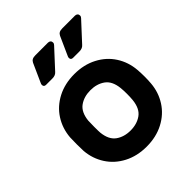

<svg xmlns="http://www.w3.org/2000/svg" viewBox="-208 -873 1011 1011"><g transform="rotate(-45 297.5 -367.5)"><path d="M46 0ZM551 -259Q551 -233 549 -209Q544 -148 512 -98Q480 -48 424.5 -19Q369 10 298 10Q227 10 171.5 -19Q116 -48 84 -98Q52 -148 47 -209Q46 -221 46 -259Q46 -298 47 -310Q52 -372 84 -422Q116 -472 171.5 -501Q227 -530 298 -530Q369 -530 424.5 -501Q480 -472 512 -422Q544 -372 549 -310Q551 -286 551 -259ZM177 -305Q176 -295 176 -260Q176 -225 177 -215Q183 -158 216.5 -134Q250 -110 298 -110Q346 -110 379.5 -134Q413 -158 419 -215Q421 -235 421 -260Q421 -285 419 -305Q413 -362 379.5 -386Q346 -410 298 -410Q250 -410 216.5 -386Q183 -362 177 -305ZM224 -745H317Q326 -745 331.5 -740Q337 -735 337 -726Q337 -719 331 -713L235 -609Q223 -595 201 -595H153Q137 -595 137 -611Q137 -616 142 -626L187 -726Q192 -736 200.5 -740.5Q209 -745 224 -745ZM425 -745H518Q527 -745 532.5 -740Q538 -735 538 -726Q538 -719 532 -713L436 -609Q424 -595 402 -595H354Q338 -595 338 -611Q338 -616 343 -626L388 -726Q393 -736 401.5 -740.5Q410 -745 425 -745Z"/></g></svg>

Font: Hezaedrus Medium
Style: Regular
Weight: 500
Designer: Hubert & Fischer
Foundry: Hubert & Fischer
Version: Version 1.10;September 3, 2019;FontCreator 11.5.0.2425 64-bi